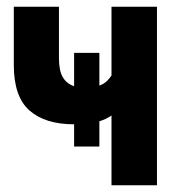

<svg xmlns="http://www.w3.org/2000/svg" viewBox="-20 -550 545 570"><path d="M311 -207Q295 -196 275 -190V-115H200V-181Q114 -181 67.5 -222Q21 -263 21 -357V-530H155V-378Q155 -341 166 -321.5Q177 -302 200 -294V-393H275V-296Q289 -301 297.5 -309.5Q306 -318 311 -326V-530H446V0H311Z"/></svg>

Font: 
Style: 㨦
Weight: 700
Designer: A.Korolkova, Vitaly Kuzmin
Foundry: ParaType Ltd
Version: Version 2.000